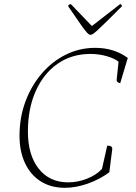

<svg xmlns="http://www.w3.org/2000/svg" viewBox="-20 -883 647 915"><path d="M289 12Q223 12 174.5 -18.5Q126 -49 99.5 -105Q73 -161 73 -236Q73 -323 101 -398.5Q129 -474 178.5 -532Q228 -590 293.5 -622.5Q359 -655 434 -655Q523 -655 589 -607L553 -487Q546 -487 540.5 -492Q535 -497 536 -503L545 -589Q525 -605 488 -615.5Q451 -626 411 -626Q322 -626 255 -579.5Q188 -533 150.5 -449.5Q113 -366 113 -256Q113 -144 164.5 -79Q216 -14 305 -14Q351 -14 395 -31.5Q439 -49 466 -78L491 -189Q516 -189 515 -173L501 -62Q455 -28 398.5 -8Q342 12 289 12ZM411 -717Q407 -717 402 -720.5Q397 -724 386.5 -737Q376 -750 357 -777.5Q338 -805 305 -853Q305 -863 318 -863L418 -759L552 -863Q561 -863 561 -853Q513 -805 485 -777.5Q457 -750 442.5 -737Q428 -724 421.5 -720.5Q415 -717 411 -717Z"/></svg>

Font: Petrona Thin
Style: Italic
Weight: 100
Italic angle: -9°
Designer: Ringo R. Seeber
Foundry: Ringo R. Seeber
Version: Version 2.001; ttfautohint (v1.8.3)